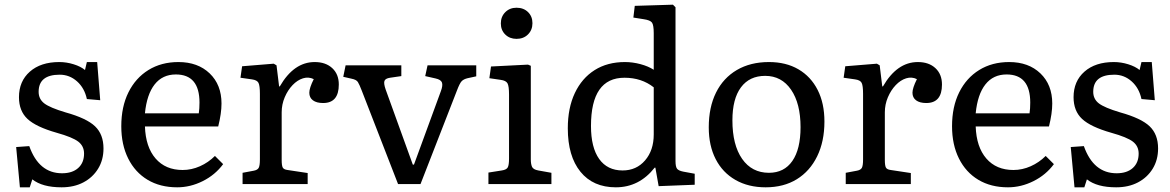

<svg xmlns="http://www.w3.org/2000/svg" viewBox="-20 -786 4996 820"><path d="M65 14 49 -158 105 -162Q146 -46 245 -46Q289 -46 314 -68.5Q339 -91 339 -130Q339 -162 314.5 -181Q290 -200 222 -219Q134 -244 97.5 -278Q61 -312 61 -371Q61 -439 107.5 -480Q154 -521 233 -521Q264 -521 294.5 -511.5Q325 -502 343 -487L351 -521H395L408 -358L351 -363Q341 -410 309 -438.5Q277 -467 235 -467Q145 -467 145 -394Q145 -363 169 -344.5Q193 -326 260 -306Q350 -281 386 -246.5Q422 -212 422 -152Q422 -103 399 -65.5Q376 -28 336 -7Q296 14 243 14Q161 14 118 -20L107 14Z M737 14Q664 14 610.5 -18Q557 -50 527.5 -109Q498 -168 498 -247Q498 -330 528.5 -391.5Q559 -453 614 -487Q669 -521 742 -521Q825 -521 875.5 -472.5Q926 -424 926 -344Q926 -302 912 -246H599Q602 -158 644.5 -109Q687 -60 760 -60Q798 -60 834 -76Q870 -92 898 -120L933 -85Q899 -39 846 -12.5Q793 14 737 14ZM599 -302H829Q832 -322 832 -348Q832 -468 731 -468Q674 -468 640.5 -425.5Q607 -383 599 -302Z M1016 0V-48L1064 -57Q1080 -60 1085 -69.5Q1090 -79 1090 -105V-385Q1090 -420 1084 -432Q1078 -444 1056 -447L1007 -454L1014 -503L1149 -514L1161 -507L1172 -417H1175Q1235 -521 1324 -521Q1371 -521 1399 -495Q1427 -469 1427 -425Q1427 -346 1360 -346Q1332 -346 1316.5 -357.5Q1301 -369 1301 -390Q1301 -410 1320 -448Q1298 -459 1274 -451.5Q1250 -444 1229.5 -422.5Q1209 -401 1196 -370.5Q1183 -340 1183 -306V-103Q1183 -79 1187.5 -70.5Q1192 -62 1208 -60L1294 -47V0Z M1680 0 1525 -399Q1515 -425 1508.5 -435.5Q1502 -446 1481 -450L1446 -458L1456 -507H1694V-461L1646 -454Q1626 -451 1622 -440.5Q1618 -430 1627 -404L1743 -83H1748L1863 -397Q1872 -421 1867.5 -433.5Q1863 -446 1840 -451L1796 -461L1806 -507H2014V-460L1977 -452Q1960 -448 1951.5 -439Q1943 -430 1931 -398L1776 0Z M2186 -620Q2157 -620 2138 -638.5Q2119 -657 2119 -686Q2119 -715 2138 -734Q2157 -753 2186 -753Q2216 -753 2235 -734.5Q2254 -716 2254 -687Q2254 -658 2235 -639Q2216 -620 2186 -620ZM2066 0V-49L2123 -58Q2143 -61 2148.5 -71Q2154 -81 2154 -109V-382Q2154 -418 2147.5 -430Q2141 -442 2118 -445L2070 -452L2077 -502L2235 -510L2247 -505V-105Q2247 -86 2252 -74Q2257 -62 2279 -58L2335 -48V0Z M2610 14Q2513 14 2459 -52.5Q2405 -119 2405 -238Q2405 -325 2435 -388.5Q2465 -452 2519.5 -486.5Q2574 -521 2649 -521Q2682 -521 2715.5 -512Q2749 -503 2772 -488V-644Q2772 -679 2764.5 -689.5Q2757 -700 2729 -704L2685 -711L2691 -761L2854 -766L2865 -755V-98Q2865 -74 2871.5 -65.5Q2878 -57 2898 -53L2947 -44V3L2793 9L2779 -70H2776Q2710 14 2610 14ZM2639 -58Q2698 -58 2735 -101Q2772 -144 2772 -212V-413Q2720 -454 2647 -454Q2504 -454 2504 -248Q2504 -156 2539 -107Q2574 -58 2639 -58Z M3250 14Q3176 14 3121 -17.5Q3066 -49 3036.5 -106.5Q3007 -164 3007 -242Q3007 -328 3038 -390.5Q3069 -453 3127 -487Q3185 -521 3264 -521Q3337 -521 3390 -490Q3443 -459 3472 -402Q3501 -345 3501 -267Q3501 -182 3470 -118.5Q3439 -55 3383 -20.5Q3327 14 3250 14ZM3264 -48Q3329 -48 3364 -98.5Q3399 -149 3399 -243Q3399 -344 3358.5 -403Q3318 -462 3248 -462Q3181 -462 3144.5 -413Q3108 -364 3108 -272Q3108 -167 3149.5 -107.5Q3191 -48 3264 -48Z M3592 0V-48L3640 -57Q3656 -60 3661 -69.5Q3666 -79 3666 -105V-385Q3666 -420 3660 -432Q3654 -444 3632 -447L3583 -454L3590 -503L3725 -514L3737 -507L3748 -417H3751Q3811 -521 3900 -521Q3947 -521 3975 -495Q4003 -469 4003 -425Q4003 -346 3936 -346Q3908 -346 3892.5 -357.5Q3877 -369 3877 -390Q3877 -410 3896 -448Q3874 -459 3850 -451.5Q3826 -444 3805.5 -422.5Q3785 -401 3772 -370.5Q3759 -340 3759 -306V-103Q3759 -79 3763.5 -70.5Q3768 -62 3784 -60L3870 -47V0Z M4285 14Q4212 14 4158.5 -18Q4105 -50 4075.5 -109Q4046 -168 4046 -247Q4046 -330 4076.5 -391.5Q4107 -453 4162 -487Q4217 -521 4290 -521Q4373 -521 4423.5 -472.5Q4474 -424 4474 -344Q4474 -302 4460 -246H4147Q4150 -158 4192.5 -109Q4235 -60 4308 -60Q4346 -60 4382 -76Q4418 -92 4446 -120L4481 -85Q4447 -39 4394 -12.5Q4341 14 4285 14ZM4147 -302H4377Q4380 -322 4380 -348Q4380 -468 4279 -468Q4222 -468 4188.5 -425.5Q4155 -383 4147 -302Z M4569 14 4553 -158 4609 -162Q4650 -46 4749 -46Q4793 -46 4818 -68.5Q4843 -91 4843 -130Q4843 -162 4818.5 -181Q4794 -200 4726 -219Q4638 -244 4601.5 -278Q4565 -312 4565 -371Q4565 -439 4611.5 -480Q4658 -521 4737 -521Q4768 -521 4798.5 -511.5Q4829 -502 4847 -487L4855 -521H4899L4912 -358L4855 -363Q4845 -410 4813 -438.5Q4781 -467 4739 -467Q4649 -467 4649 -394Q4649 -363 4673 -344.5Q4697 -326 4764 -306Q4854 -281 4890 -246.5Q4926 -212 4926 -152Q4926 -103 4903 -65.5Q4880 -28 4840 -7Q4800 14 4747 14Q4665 14 4622 -20L4611 14Z"/></svg>

Font: Literata 12pt
Style: Regular
Weight: 400
Designer: Latin by Veronika Burian and Jose Scaglione. Greek by Irene Vlachou. Cyrillic by Vera Evstafieva.
Foundry: TypeTogether
Version: Version 3.002